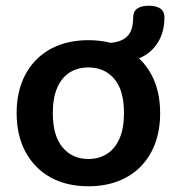

<svg xmlns="http://www.w3.org/2000/svg" viewBox="-20 -639 616 669"><path d="M288 10Q212 10 156 -21Q100 -52 69 -109.5Q38 -167 38 -245Q38 -304 55.5 -350.5Q73 -397 106 -430.5Q139 -464 185 -481.5Q231 -499 288 -499Q364 -499 420 -468Q476 -437 507 -380Q538 -323 538 -245Q538 -186 520.5 -139Q503 -92 470 -58.5Q437 -25 391 -7.5Q345 10 288 10ZM288 -85Q325 -85 353 -103Q381 -121 396.5 -156.5Q412 -192 412 -245Q412 -325 378 -364.5Q344 -404 288 -404Q251 -404 223 -386.5Q195 -369 179.5 -333.5Q164 -298 164 -245Q164 -166 198 -125.5Q232 -85 288 -85ZM418 -425 347 -470V-489Q375 -489 393.5 -495Q412 -501 423 -512Q434 -523 439 -539.5Q444 -556 444 -578Q444 -619 499 -619Q525 -619 539 -609Q553 -599 553 -579Q553 -514 516.5 -472.5Q480 -431 418 -425Z"/></svg>

Font: Nunito ExtraLight
Style: Bold
Weight: 700
Version: Version 3.602